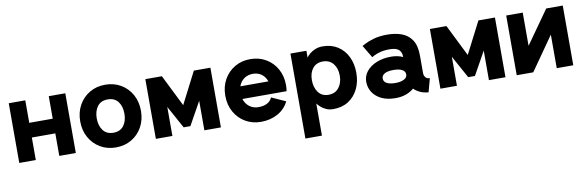

<svg xmlns="http://www.w3.org/2000/svg" viewBox="-51 -958 4908 1608"><g transform="rotate(-10 2403.5 -154.0)"><path d="M47.9 -507.8H188.5V-316.4H388.2V-507.8H528.8V0H388.2V-191.4H188.5V0H47.9Z M610.8 -253.9Q610.8 -331.1 644.5 -391.4Q678.2 -451.7 736.6 -486.1Q794.9 -520.5 869.1 -520.5Q943.4 -520.5 1002 -486.1Q1060.5 -451.7 1094 -391.4Q1127.4 -331.1 1127.4 -253.9Q1127.4 -176.8 1094 -116.5Q1060.5 -56.2 1002 -21.7Q943.4 12.7 869.1 12.7Q794.9 12.7 736.6 -21.7Q678.2 -56.2 644.5 -116.5Q610.8 -176.8 610.8 -253.9ZM751.5 -253.9Q751.5 -193.4 781.2 -152.8Q811 -112.3 869.1 -112.3Q927.2 -112.3 957 -151.9Q986.8 -191.4 986.8 -253.9Q986.8 -316.4 957 -356Q927.2 -395.5 869.1 -395.5Q811 -395.5 781.2 -356Q751.5 -316.4 751.5 -253.9Z M1483.9 -238.3 1622.1 -507.8H1762.7V0H1622.1V-251L1512.7 -54.7H1455.6L1350.1 -246.6V0H1209.5V-507.8H1350.1Z M2219.2 -174.3 2339.4 -120.1Q2307.1 -55.2 2244.1 -21.2Q2181.2 12.7 2103 12.7Q2028.8 12.7 1970.5 -21.7Q1912.1 -56.2 1878.4 -116.5Q1844.7 -176.8 1844.7 -253.9Q1844.7 -331.1 1878.4 -391.4Q1912.1 -451.7 1970.5 -486.1Q2028.8 -520.5 2103 -520.5Q2177.2 -520.5 2235.8 -486.1Q2294.4 -451.7 2327.9 -391.4Q2361.3 -331.1 2361.3 -253.9Q2361.3 -240.7 2360.1 -228Q2358.9 -215.3 2356.9 -203.1H1981Q1993.7 -162.6 2025.6 -137.5Q2057.6 -112.3 2103 -112.3Q2148.9 -112.3 2178.7 -129.2Q2208.5 -146 2219.2 -174.3ZM2103 -395.5Q2059.6 -395.5 2028.1 -372.6Q1996.6 -349.6 1982.9 -310.5H2221.2Q2208 -349.6 2177.5 -372.6Q2147 -395.5 2103 -395.5Z M2584 -58.6V214.8H2443.4V-507.8H2579.1V-449.2Q2587.4 -463.4 2606.9 -480Q2626.5 -496.6 2654.8 -508.5Q2683.1 -520.5 2717.3 -520.5Q2792 -520.5 2845.9 -486.1Q2899.9 -451.7 2929.4 -391.4Q2959 -331.1 2959 -253.9Q2959 -176.8 2929.4 -116.5Q2899.9 -56.2 2845.9 -21.7Q2792 12.7 2717.3 12.7Q2683.1 12.7 2656.7 0.7Q2630.4 -11.2 2612.1 -27.8Q2593.8 -44.4 2584 -58.6ZM2581.5 -256.8Q2581.5 -194.8 2611.8 -153.6Q2642.1 -112.3 2698.2 -112.3Q2754.9 -112.3 2786.6 -152.1Q2818.4 -191.9 2818.4 -253.9Q2818.4 -316.4 2786.6 -356Q2754.9 -395.5 2698.2 -395.5Q2643.1 -395.5 2612.3 -357.4Q2581.5 -319.3 2581.5 -256.8Z M3246.1 12.7Q3176.3 12.7 3127.4 -11.2Q3078.6 -35.2 3053 -75.4Q3027.3 -115.7 3027.3 -164.6Q3027.3 -213.4 3058.3 -252.2Q3089.4 -291 3143.8 -313.5Q3198.2 -335.9 3268.1 -335.9Q3324.7 -335.9 3368.2 -315.4V-317.9Q3368.2 -357.4 3344.7 -378.2Q3321.3 -398.9 3267.6 -398.9Q3217.3 -398.9 3182.9 -388.9Q3148.4 -378.9 3130.9 -368.9Q3113.3 -358.9 3113.3 -358.9L3049.3 -465.8Q3049.3 -465.8 3076.2 -480.2Q3103 -494.6 3152.1 -509Q3201.2 -523.4 3268.1 -523.4Q3335.4 -523.4 3389.9 -503.9Q3444.3 -484.4 3476.6 -436.3Q3508.8 -388.2 3508.8 -302.7V-154.8Q3508.8 -132.8 3521 -117.7Q3533.2 -102.5 3557.6 -102.5L3526.4 12.7Q3484.4 9.3 3453.6 -5.6Q3422.9 -20.5 3403.3 -40.5Q3376 -16.1 3336.2 -1.7Q3296.4 12.7 3246.1 12.7ZM3368.2 -167.5Q3368.2 -193.8 3342.3 -208.3Q3316.4 -222.7 3268.1 -222.7Q3219.7 -222.7 3193.8 -208.3Q3168 -193.8 3168 -167.5Q3168 -141.1 3193.8 -126.7Q3219.7 -112.3 3268.1 -112.3Q3312 -112.3 3340.1 -126.7Q3368.2 -141.1 3368.2 -167.5Z M3903.8 -238.3 4042 -507.8H4182.6V0H4042V-251L3932.6 -54.7H3875.5L3770 -246.6V0H3629.4V-507.8H3770Z M4618.7 -507.8H4759.3V0H4618.7V-285.2L4418.9 0H4278.3V-507.8H4418.9V-225.6Z"/></g></svg>

Font: Giphurs
Style: Bold
Weight: 700
Version: Version 0.920; ttfautohint (v1.8.4.7-5d5b)